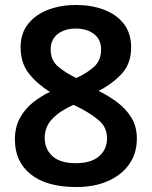

<svg xmlns="http://www.w3.org/2000/svg" viewBox="-20 -743 612 773"><path d="M286 -723Q348 -723 398.5 -704Q449 -685 478.5 -647Q508 -609 508 -552Q508 -487 470 -446Q432 -405 377 -377Q418 -357 453 -330.5Q488 -304 509.5 -268.5Q531 -233 531 -185Q531 -125 500 -81.5Q469 -38 414.5 -14Q360 10 287 10Q168 10 104 -41Q40 -92 40 -181Q40 -230 59.5 -266.5Q79 -303 111 -329Q143 -355 181 -373Q132 -403 97.5 -445.5Q63 -488 63 -553Q63 -609 93.5 -647Q124 -685 174.5 -704Q225 -723 286 -723ZM285 -628Q241 -628 212.5 -606Q184 -584 184 -544Q184 -500 214.5 -474.5Q245 -449 287 -429Q328 -447 357.5 -473Q387 -499 387 -544Q387 -584 358.5 -606Q330 -628 285 -628ZM160 -187Q160 -143 191 -114.5Q222 -86 285 -86Q347 -86 379 -114Q411 -142 411 -187Q411 -232 374.5 -261.5Q338 -291 290 -314L276 -321Q222 -297 191 -265Q160 -233 160 -187Z"/></svg>

Font: Noto Sans Bassa Vah SemiBold
Style: Regular
Weight: 600
Designer: Monotype Design Team
Foundry: Monotype Imaging Inc.
Version: Version 2.002; ttfautohint (v1.8.4.7-5d5b)